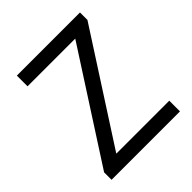

<svg xmlns="http://www.w3.org/2000/svg" viewBox="-199 -868 1002 1002"><g transform="rotate(-45 301.5 -367.0)"><path d="M50 0H555V-79H164L551 -679V-734H85V-655H437L50 -55Z"/></g></svg>

Font: Noto Sans JP
Style: Regular
Weight: 400
Designer: Ryoko NISHIZUKA  (kana, bopomofo & ideographs); Paul D. Hunt (Latin, Greek & Cyrillic); Sandoll Communications , Soo-you
Foundry: Adobe
Version: Version 2.002;hotconv 1.0.116;makeotfexe 2.5.65601